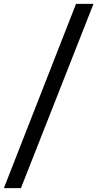

<svg xmlns="http://www.w3.org/2000/svg" viewBox="-96 -760 502 990"><path d="M-76 210 296 -740H386L12 210Z"/></svg>

Font: Georama Condensed SemiBold
Style: Italic
Weight: 600
Width: 3
Italic angle: -9°
Designer: Jean-Baptiste Levee
Foundry: Production Type
Version: Version 1.000